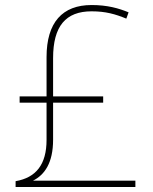

<svg xmlns="http://www.w3.org/2000/svg" viewBox="-20 -836 610 763"><path d="M344 -816C228 -816 165 -747 165 -609V-453H58V-428H165V-280C165 -182 123 -130 42 -116V-93H518V-118H111C157 -141 191 -188 191 -281V-428H390V-453H191V-605C191 -732 241 -791 344 -791C400 -791 438 -780 482 -762L491 -787C452 -803 407 -816 344 -816Z"/></svg>

Font: Noto Sans Telugu UI Thin
Style: Regular
Weight: 100
Designer: Jelle Bosma - Monotype Design Team
Foundry: Monotype Imaging Inc.
Version: Version 2.005